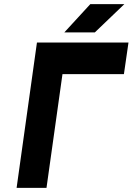

<svg xmlns="http://www.w3.org/2000/svg" viewBox="-20 -905 639 925"><path d="M60 0H204L281 -548H577L599 -700H158ZM290 -749H437L579 -885H415Z"/></svg>

Font: Unageo
Style: ExtraBold-Italic
Weight: 800
Designer: Richard Sepsi
Foundry: Richard Sepsi
Version: Version 2.000